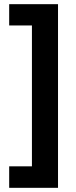

<svg xmlns="http://www.w3.org/2000/svg" viewBox="-20 -739 362 920"><path d="M24 58H133V-617H24V-719H258V161H24Z"/></svg>

Font: Noto Sans Arabic SemCond
Style: Bold
Weight: 700
Width: 4
Designer: Monotype Design Team, Nadine Chahine, Nizar Qandah and Khaled Hosny
Foundry: Monotype Imaging Inc.
Version: Version 2.012; ttfautohint (v1.8.4.7-5d5b)